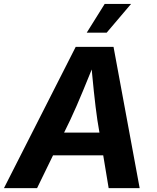

<svg xmlns="http://www.w3.org/2000/svg" viewBox="-42 -969 808 989"><path d="M-21.6 0 347.9 -727.5H542.8L677.4 0H517.7L459.5 -351Q450 -416.5 441.4 -498.6Q432.8 -580.8 424.7 -676.2H457.1Q419.1 -582.8 385.4 -500.9Q351.6 -418.9 319.8 -351L149 0ZM161.8 -168.8 181 -285.8H569.1L549.8 -168.8ZM404.8 -800.8 497.2 -948.7H633.1L507.5 -800.8Z"/></svg>

Font: Adwaita Sans
Style: Italic
Weight: 400
Italic angle: -9.39999°
Designer: Rasmus Andersson
Foundry: rsms
Version: Version 4.001;git-9221beed3